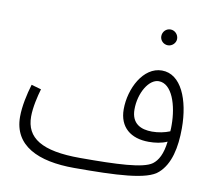

<svg xmlns="http://www.w3.org/2000/svg" viewBox="-78 -773 980 884"><g transform="rotate(10 412.0 -331.5)"><path d="M650 -610C670 -610 687 -627 687 -646C687 -667 670 -684 650 -684C629 -684 613 -667 613 -646C613 -627 629 -610 650 -610ZM323 21C520 21 664 15 712 -30C763 -75 780 -155 780 -245C780 -378 734 -491 644 -491C557 -491 501 -382 501 -285C501 -201 556 -157 640 -157C669 -157 700 -161 726 -173C719 -114 701 -82 677 -64C636 -34 515 -29 342 -29C162 -29 87 -78 87 -178C87 -221 100 -275 110 -309L64 -322C50 -276 37 -217 37 -168C37 -33 154 21 323 21ZM550 -293C550 -370 592 -440 638 -440C700 -440 731 -344 731 -251C731 -241 731 -231 730 -222C706 -212 676 -206 647 -206C595 -206 550 -226 550 -293Z"/></g></svg>

Font: Noto Sans Arabic Cond Light
Style: Regular
Weight: 300
Width: 3
Designer: Monotype Design Team, Nadine Chahine, Nizar Qandah and Khaled Hosny
Foundry: Monotype Imaging Inc.
Version: Version 2.012